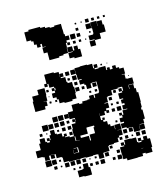

<svg xmlns="http://www.w3.org/2000/svg" viewBox="-117 -859 856 980"><g transform="rotate(-15 311.0 -369.5)"><path d="M134 -706H124V-713H101V-761H124V-768H186V-762H210V-755H233V-750H257V-755H293V-726H294V-700H298V-688H316V-666H298V-654H292V-630H290V-602H265V-597H241V-591H189V-632H170V-662H188V-664H172V-682H164V-668H146V-686H134ZM416 -746H434V-728H416ZM448 -744H462V-730H448ZM479 -743H491V-731H479ZM510 -742H520V-732H510ZM361 -741H369V-733H361ZM392 -740H398V-734H392ZM472 -630H439V-603H411V-631H438V-635H413V-660H438V-664H441V-691H439V-723H471V-696H472V-720H498V-696H504V-658H472ZM412 -720H438V-694H412ZM358 -714H372V-700H358ZM322 -690H348V-664H322ZM356 -686H374V-668H356ZM429 -681V-673H421V-681ZM312 -654V-640H298V-654ZM342 -654V-640H328V-654ZM371 -653V-641H359V-653ZM392 -650H398V-644H392ZM315 -601V-604H292V-630H318V-607H325V-627H345V-607H355V-567H315V-573H291V-601ZM272 -367H249V-360H207V-365H182V-387H174V-399H156V-423H174V-434H161V-448H175V-435H180V-448H175V-455H152V-476H146V-463H130V-479H143V-526H193V-521H218V-494H219V-510H237V-492H221V-487H244V-461H248V-454H271V-428H275V-394H272ZM577 -317H584V-265H582V-237H577V-225H582V-177H573V-156H548V-154H571V-128H545V-151H544V-125H512V-151H508V-153H480V-159H456V-183H474V-190H457V-212H474V-224H461V-238H475V-225H482V-247H508V-250H487V-272H501V-281H488V-301H501V-306H483V-336H505V-343H490V-359H506V-344H512V-363H510V-365H488V-361H453V-336H427V-332H422V-307H403V-304H421V-278H403V-268H415V-254H401V-266H391V-248H365V-263H364V-227H372V-237H384V-225H374V-215H392V-196H403V-184H421V-164H423V-186H453V-156H431V-155H452V-127H431V-118H422V-97H396V-93H369V-90H365V-64H336V-63H331V-38H305V-63H300V-64H277V-62H239V-65H215V-64H151V-68H125V-94H121V-98H95V-120H88V-101H68V-120H60V-99H36V-120H27V-123H0V-159H27V-192H35V-214H61V-192H69V-186H83V-194H71V-208H85V-196H89V-220H97V-242H119V-220H127V-215H152V-197H161V-208H175V-194H164V-190H187V-184H209V-220H213V-246H234V-254H221V-268H235V-255H237V-273H210V-309H237V-312H238V-341H278V-335H295V-344H323V-346H336V-363H360V-346H365V-364H389V-370H392V-424H367V-422H360V-399H336V-422H329V-430H307V-452H322V-456H303V-484H301V-518H329V-520H367V-517H394V-493H399V-510H417V-492H400V-486H420V-489H456V-467H461V-478H475V-465H489V-480H507V-465H522V-457H544V-425H526V-423H540V-399H546V-397H574V-365H546V-363H544V-344H546V-363H570V-340H577ZM276 -513H300V-489H276ZM248 -511H268V-491H248ZM442 -497H434V-505H442ZM470 -503V-499H466V-503ZM277 -482H299V-460H277ZM264 -477V-465H252V-477ZM120 -369H105V-354H51V-408H55V-434H89V-460H127V-422H125V-394H105V-393H120ZM280 -433V-449H296V-433ZM132 -447H144V-435H132ZM298 -401H278V-421H298ZM368 -421H388V-401H368ZM311 -418H325V-404H311ZM136 -409V-413H140V-409ZM556 -413H560V-409H556ZM384 -387V-375H372V-387ZM143 -376H133V-386H143ZM163 -376V-386H173V-376ZM343 -376V-386H353V-376ZM461 -358H475V-344H461ZM430 -329H446V-313H430ZM125 -304H151V-278H125ZM155 -304H181V-278H155ZM187 -302H209V-280H187ZM474 -297V-285H462V-297ZM433 -286V-296H443V-286ZM63 -276H93V-246H63ZM120 -249H96V-273H120ZM127 -272H149V-250H127ZM157 -272H179V-250H157ZM479 -250H457V-272H479ZM430 -269H446V-253H430ZM191 -254V-268H205V-254ZM177 -240V-222H159V-240ZM189 -240H207V-222H189ZM41 -238H55V-224H41ZM143 -236V-226H133V-236ZM81 -234V-228H75V-234ZM317 -171V-202H322V-210H282V-207H281V-178H241V-166H283V-141H288V-171ZM206 -209V-193H190V-209ZM443 -206V-196H433V-206ZM215 -182H211V-158H215V-157H233V-158H215ZM458 -151H478V-131H458ZM508 -131H488V-151H508ZM186 -118V-98H214V-124H191V-122H209V-100H187V-118ZM87 -121V-122H69V-121ZM518 -121H538V-101H518ZM548 -121H568V-101H548ZM476 -119V-103H460V-119ZM445 -118V-104H431V-118ZM494 -107V-115H502V-107ZM548 -91H568V-74H581V-28H576V-3H540V-8H524V5H495V6H441V-5H422V-34H421V-68H444V-73H430V-89H446V-75H451V-98H485V-96H513V-71H518V-67H535V-73H520V-89H536V-74H548ZM63 -66H33V-96H63ZM90 -69H66V-93H90ZM385 -74H371V-88H385ZM113 -76H103V-86H113ZM149 -40H127V-62H149ZM179 -40H157V-62H179ZM187 -62H209V-40H187ZM358 -41H338V-61H358ZM219 -42V-60H237V-42ZM86 -43H70V-59H86ZM400 -43V-59H416V-43ZM283 -46V-56H293V-46ZM112 -47H104V-55H112ZM255 -48V-54H261V-48ZM535 -35H524V-34H535ZM215 -34H241V-11H248V29H208V26H181V-8H208V-11H215ZM329 -10H307V-32H329ZM419 -10H397V-32H419ZM296 -13H280V-29H296ZM265 -14H251V-28H265ZM385 -14H371V-28H385ZM173 -16H163V-26H173ZM203 -26V-16H193V-26Z"/></g></svg>

Font: Rubik-Storm
Style: Regular
Weight: 400
Designer: NaN (generative design), Hubert & Fischer (Rubik source font outlines)
Foundry: NaN, Hubert & Fischer
Version: Version 1.000